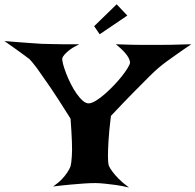

<svg xmlns="http://www.w3.org/2000/svg" viewBox="-160 -882 898 882"><path d="M-139.6 -693.4Q-97.7 -689.5 -65.4 -687.5Q-33.2 -685.5 -11.7 -683.6Q13.7 -681.6 31.2 -680.7Q48.8 -679.7 74.2 -679.7Q95.7 -678.7 127.9 -678.7Q160.2 -678.7 204.1 -678.7Q175.8 -665 160.6 -653.3Q145.5 -641.6 137.7 -632.8Q127.9 -622.1 126 -613.3Q125 -605.5 129.9 -586.9Q134.8 -568.4 143.6 -545.4Q152.3 -522.5 165 -497.1Q177.7 -471.7 191.9 -451.7Q206.1 -431.6 220.7 -418.9Q235.4 -406.2 249 -407.2Q262.7 -408.2 282.2 -420.4Q301.8 -432.6 322.8 -451.2Q343.8 -469.7 364.3 -491.2Q384.8 -512.7 400.9 -533.2Q417 -553.7 427.2 -570.8Q437.5 -587.9 437.5 -595.7Q436.5 -605.5 429.7 -618.2Q423.8 -628.9 410.2 -644Q396.5 -659.2 372.1 -678.7Q452.1 -675.8 489.3 -675.8H525.4H566.4Q588.9 -675.8 626 -676.3Q663.1 -676.8 718.8 -678.7Q680.7 -653.3 652.8 -633.3Q625 -613.3 605.5 -599.6Q583 -583 568.4 -570.3Q551.8 -556.6 522.5 -527.3Q497.1 -502 455.1 -459.5Q413.1 -417 349.6 -349.6Q340.8 -278.3 338.4 -234.4Q335.9 -190.4 335.9 -165Q335.9 -135.7 339.8 -121.1Q344.7 -109.4 356.4 -93.8Q366.2 -80.1 384.3 -61.5Q402.3 -43 432.6 -20.5Q400.4 -28.3 372.6 -32.2Q344.7 -36.1 323.2 -38.1Q297.9 -41 277.3 -41Q255.9 -41 226.6 -39.1Q201.2 -37.1 166 -34.2Q130.9 -31.2 84 -25.4Q108.4 -42 124 -58.6Q139.6 -75.2 148.4 -88.9Q159.2 -104.5 164.1 -118.2Q168 -133.8 169.9 -163.1Q171.9 -188.5 170.4 -230.5Q168.9 -272.5 164.1 -336.9Q105.5 -430.7 68.4 -484.9Q31.2 -539.1 10.7 -567.4Q-13.7 -599.6 -24.4 -610.4Q-34.2 -618.2 -50.8 -629.9Q-64.5 -640.6 -86.4 -655.8Q-108.4 -670.9 -139.6 -693.4ZM272.5 -761.7 376 -862.3 424.8 -810.5 297.9 -724.6Z"/></svg>

Font: Irish Grover
Style: Regular
Weight: 400
Designer: Squid
Foundry: Font Diner, Inc DBA Sideshow
Version: Version 1.001